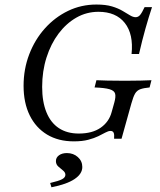

<svg xmlns="http://www.w3.org/2000/svg" viewBox="-20 -602 693 833"><path d="M300 11.3Q233.1 11.3 184.3 -18.1Q135.5 -47.6 108.9 -101.6Q82.3 -155.6 82.3 -229.8Q82.3 -302.4 106.9 -366.5Q131.5 -430.6 175 -479Q218.5 -527.4 275.4 -554.8Q332.3 -582.3 398.4 -582.3Q438.7 -582.3 465.7 -574.2Q492.7 -566.1 511.7 -554.8Q530.6 -543.5 544 -535.5Q557.3 -527.4 568.5 -527.4Q579.8 -527.4 587.9 -537.1Q596 -546.8 607.3 -571H639.5Q625 -527.4 610.9 -477.4Q596.8 -427.4 583.1 -367.7H550.8Q559.7 -454 521.4 -502.4Q483.1 -550.8 407.3 -550.8Q355.6 -550.8 311.7 -525.8Q267.7 -500.8 234.3 -456.5Q200.8 -412.1 181.9 -352.8Q162.9 -293.5 162.9 -225Q162.9 -160.5 181.5 -114.9Q200 -69.4 235.5 -46Q271 -22.6 321.8 -22.6Q380.6 -22.6 416.9 -48Q453.2 -73.4 464.5 -116.1L475.8 -156.5Q483.1 -182.3 479.4 -195.6Q475.8 -208.9 455.2 -214.9Q434.7 -221 390.3 -222.6L398.4 -254Q413.7 -253.2 445.6 -252.4Q477.4 -251.6 522.6 -251.6Q562.9 -251.6 590.7 -252.4Q618.5 -253.2 637.1 -254L629 -222.6Q603.2 -220.2 588.7 -214.9Q574.2 -209.7 566.1 -196Q558.1 -182.3 550 -153.2L507.3 0H475Q476.6 -18.5 473 -26.2Q469.4 -33.9 459.7 -33.9Q450 -33.9 437.5 -27Q425 -20.2 406.9 -11.3Q388.7 -2.4 362.9 4.4Q337.1 11.3 300 11.3ZM203.2 210.5 197.6 191.9Q235.5 183.1 249.6 175.4Q263.7 167.7 263.7 156.5Q263.7 146 253.6 137.9Q243.5 129.8 233.1 120.6Q222.6 111.3 222.6 96.8Q222.6 81.5 235.9 71.8Q249.2 62.1 270.2 62.1Q298.4 62.1 317.7 79.4Q337.1 96.8 337.1 122.6Q337.1 152.4 303.2 175Q269.4 197.6 203.2 210.5Z"/></svg>

Font: Playfair 12pt Light
Style: Italic
Weight: 300
Italic angle: -15.6°
Designer: Claus Eggers Sørensen
Foundry: Claus Eggers Sørensen
Version: Version 2.000;gftools[0.9.28]